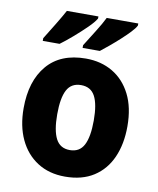

<svg xmlns="http://www.w3.org/2000/svg" viewBox="-86 -834 752 911"><g transform="rotate(10 290.0 -378.0)"><path d="M540 -276Q540 -191 511.5 -126.5Q483 -62 427 -26Q371 10 289 10Q212 10 156 -26Q100 -62 70 -126Q40 -190 40 -276Q40 -407 104.5 -483Q169 -559 291 -559Q364 -559 420 -526Q476 -493 508 -430Q540 -367 540 -276ZM202 -275Q202 -197 222.5 -157.5Q243 -118 290 -118Q337 -118 357.5 -157.5Q378 -197 378 -276Q378 -354 357.5 -392.5Q337 -431 290 -431Q243 -431 222.5 -392.5Q202 -354 202 -275ZM506 -756Q499 -742 480.5 -722.5Q462 -703 438.5 -681.5Q415 -660 391 -640Q367 -620 349 -606H266V-619Q289 -656 314.5 -696.5Q340 -737 354 -766H506ZM314 -756Q303 -737 275 -709.5Q247 -682 214 -653.5Q181 -625 155 -606H74V-619Q97 -656 122 -697Q147 -738 162 -766H314Z"/></g></svg>

Font: Noto Sans Telugu SemiCondensed ExtraBold
Style: Regular
Weight: 800
Width: 4
Designer: Jelle Bosma - Monotype Design Team
Foundry: Monotype Imaging Inc.
Version: Version 2.005; ttfautohint (v1.8.4.7-5d5b)